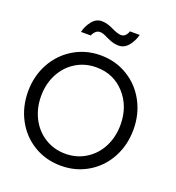

<svg xmlns="http://www.w3.org/2000/svg" viewBox="-153 -983 1026 1118"><g transform="rotate(20 360.0 -424.5)"><path d="M298.5 -798Q283 -798 271.2 -786.5Q259.5 -775 254.5 -760.5H193.5Q202.5 -799 227.2 -830Q252 -861 287 -861Q320 -861 358.5 -842Q397 -823 418 -823Q434.5 -823 445.5 -834.8Q456.5 -846.5 460 -861H521Q511.5 -822.5 486.5 -791.5Q461.5 -760.5 426 -760.5Q400 -760.5 376.5 -769.8Q353 -779 333.8 -788.5Q314.5 -798 298.5 -798ZM22.5 -330.5Q22.5 -425.5 65.2 -503.8Q108 -582 183 -627Q258 -672 349.5 -672Q441.5 -672 516.2 -627Q591 -582 633.2 -503.8Q675.5 -425.5 675.5 -330.5Q675.5 -235 633.8 -156.8Q592 -78.5 517 -33.2Q442 12 349.5 12Q256 12 181 -33.2Q106 -78.5 64.2 -156.8Q22.5 -235 22.5 -330.5ZM595 -330.5Q595 -444.5 525.8 -521Q456.5 -597.5 349.5 -597.5Q279 -597.5 222.5 -562.5Q166 -527.5 134.5 -466.5Q103 -405.5 103 -330.5Q103 -255.5 134.5 -194.2Q166 -133 222.5 -97.8Q279 -62.5 349.5 -62.5Q420 -62.5 476.5 -98Q533 -133.5 564 -194.5Q595 -255.5 595 -330.5Z"/></g></svg>

Font: League Spartan
Style: Regular
Weight: 350
Foundry: The League of Moveable Type
Version: Version 2.002